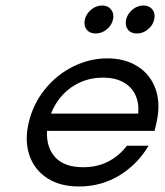

<svg xmlns="http://www.w3.org/2000/svg" viewBox="-20 -675 607 706"><path d="M85 -221.7Q101.1 -292 144.8 -346.2Q188.5 -400.4 249 -430.4Q309.6 -460.4 375 -460.4Q439.9 -460.4 486.8 -430.4Q533.7 -400.4 552.5 -346.4Q571.3 -292.5 555.2 -223.1L548.3 -193.8H152.8Q149.9 -132.8 183.3 -96.4Q216.8 -60.1 285.6 -60.1Q338.4 -60.1 378.9 -81.5Q419.4 -103 446.8 -139.2H526.4Q485.8 -70.8 419.2 -30Q352.5 10.7 270.5 10.7Q200.2 10.7 153.1 -20.3Q106 -51.3 88.1 -104.2Q70.3 -157.2 85 -221.7ZM488.3 -257.3Q491.7 -295.9 477.8 -325.9Q463.9 -356 433.3 -372.8Q402.8 -389.6 358.4 -389.6Q314.5 -389.6 276.1 -372.8Q237.8 -356 210.2 -325.9Q182.6 -295.9 167.5 -257.3ZM443.8 -603Q448.7 -624.5 467 -639.6Q485.4 -654.8 507.3 -654.8Q528.8 -654.8 540.5 -639.9Q552.2 -625 546.9 -603Q542 -581.5 523.7 -566.7Q505.4 -551.8 483.4 -551.8Q461.4 -551.8 450.2 -566.4Q439 -581.1 443.8 -603ZM356 -654.8Q377 -654.8 388.7 -639.6Q400.4 -624.5 395.5 -603Q390.6 -581.5 372.1 -566.7Q353.5 -551.8 332 -551.8Q310.1 -551.8 298.6 -566.4Q287.1 -581.1 292 -603Q296.9 -624.5 315.2 -639.6Q333.5 -654.8 356 -654.8Z"/></svg>

Font: Glacial Indifference
Style: Italic
Weight: 400
Designer: Alfredo Marco Pradil
Foundry: Alfredo Marco Pradil
Version: Version 1.312